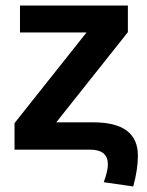

<svg xmlns="http://www.w3.org/2000/svg" viewBox="-20 -548 540 703"><path d="M310.1 0H33.2V-97.2L296.9 -429.2H53.2V-527.8H448.2V-430.2L186 -100.1H321.8Q484.9 -100.1 484.9 22Q484.9 72.3 467.8 134.8L359.9 119.1Q375 77.6 375 54.2Q375 0 310.1 0Z"/></svg>

Font: Libra Sans Modern
Style: Bold
Weight: 700
Foundry: Stefan Peev, Context Ltd
Version: Version 1.000